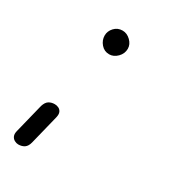

<svg xmlns="http://www.w3.org/2000/svg" viewBox="-133 -483 565 639"><g transform="rotate(30 149.5 -164.0)"><path d="M38 87Q31 87 23.5 83Q16 79 12.5 71Q9 63 12 51L40 -62Q45 -78 54.5 -84Q64 -90 77 -90Q85 -90 92 -86.5Q99 -83 102.5 -75.5Q106 -68 103 -55L75 58Q71 74 61.5 80.5Q52 87 38 87ZM150 -324Q131 -324 118.5 -338.5Q106 -353 106 -371Q106 -388 118.5 -401.5Q131 -415 150 -415Q167 -415 181 -401.5Q195 -388 195 -371Q195 -352 181 -338Q167 -324 150 -324Z"/></g></svg>

Font: Edu TAS Beginner
Style: Regular
Weight: 400
Designer: Tina and Corey Anderson
Foundry: Google for Education
Version: Version 1.003